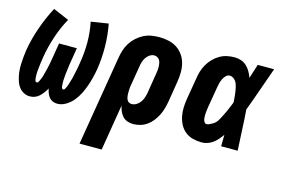

<svg xmlns="http://www.w3.org/2000/svg" viewBox="-95 -744 1690 1155"><g transform="rotate(15 750.0 -166.5)"><path d="M107 8Q87 8 69.5 -1Q52 -10 40.5 -24.5Q29 -39 22.5 -57Q16 -75 12 -94.5Q8 -114 7 -133.5Q6 -153 7 -173.5Q8 -194 10 -214.5Q12 -235 15 -255Q21 -291 30.5 -327.5Q40 -364 52.5 -399.5Q65 -435 80 -470Q95 -505 113 -538L211 -496Q194 -466 180.5 -434.5Q167 -403 156.5 -371Q146 -339 137.5 -305.5Q129 -272 124 -239Q123 -232 122 -225.5Q121 -219 120 -212Q119 -205 118 -198.5Q117 -192 116.5 -185Q116 -178 115 -171Q114 -164 113.5 -157.5Q113 -151 112.5 -144Q112 -137 112 -130.5Q112 -124 112.5 -117.5Q113 -111 113.5 -104Q114 -97 116.5 -90.5Q119 -84 126 -84Q132 -84 135.5 -90Q139 -96 141.5 -101.5Q144 -107 146.5 -113Q149 -119 151 -124.5Q153 -130 154.5 -136Q156 -142 157.5 -148Q159 -154 160.5 -159.5Q162 -165 163.5 -171Q165 -177 166.5 -183Q168 -189 169 -194.5Q170 -200 171.5 -206Q173 -212 174 -218Q175 -224 176 -230Q177 -236 178 -241.5Q179 -247 180 -253Q181 -259 182 -265L195 -345H306L293 -265Q292 -259 291 -253Q290 -247 289 -241.5Q288 -236 287.5 -230Q287 -224 286 -218Q285 -212 284.5 -206Q284 -200 283 -194Q282 -188 281.5 -182.5Q281 -177 280.5 -171Q280 -165 279.5 -159Q279 -153 278.5 -147Q278 -141 278 -135.5Q278 -130 278 -124Q278 -118 278.5 -112Q279 -106 279.5 -100.5Q280 -95 282.5 -89.5Q285 -84 291 -84Q297 -84 300 -90Q303 -96 306 -101.5Q309 -107 311 -113Q313 -119 315 -124.5Q317 -130 318.5 -136Q320 -142 322 -148Q324 -154 325.5 -159.5Q327 -165 328.5 -171Q330 -177 331 -183Q332 -189 333.5 -194.5Q335 -200 336 -206Q337 -212 338.5 -218Q340 -224 341 -229.5Q342 -235 343 -241Q344 -247 345 -253Q346 -259 347 -265Q358 -330 358 -394Q358 -458 345 -521L453 -538Q466 -468 467 -397.5Q468 -327 457 -255Q452 -227 445.5 -200.5Q439 -174 429.5 -147Q420 -120 407 -94Q394 -68 375.5 -45.5Q357 -23 331 -7.5Q305 8 278 8Q262 8 248.5 2Q235 -4 226.5 -15Q218 -26 213 -39.5Q208 -53 205 -67Q197 -52 187 -39Q177 -26 165 -14.5Q153 -3 137.5 2.5Q122 8 107 8Z M470 205 563 -355Q567 -379 574.5 -403Q582 -427 596 -449Q610 -471 630 -489Q650 -507 673 -518.5Q696 -530 721 -534Q746 -538 770 -538Q799 -538 827.5 -531.5Q856 -525 879 -510Q902 -495 918 -472Q934 -449 941 -421.5Q948 -394 947.5 -364.5Q947 -335 942 -305L921 -175Q917 -154 911 -132.5Q905 -111 894.5 -90Q884 -69 869.5 -50.5Q855 -32 836 -18.5Q817 -5 795 1.5Q773 8 751 8Q732 8 714.5 2Q697 -4 685 -17Q673 -30 666 -46.5Q659 -63 655 -81L608 205ZM710 -106Q726 -106 740 -114.5Q754 -123 763.5 -136Q773 -149 778 -164Q783 -179 786 -194L807 -324Q809 -335 810 -345.5Q811 -356 810.5 -366.5Q810 -377 808 -387Q806 -397 801 -405.5Q796 -414 787 -419Q778 -424 768 -424Q753 -424 739.5 -415Q726 -406 717.5 -393Q709 -380 704.5 -365.5Q700 -351 698 -336L679 -222Q677 -213 676 -204.5Q675 -196 674.5 -187Q674 -178 674 -169.5Q674 -161 674.5 -152.5Q675 -144 677 -136Q679 -128 683 -121Q687 -114 694.5 -110Q702 -106 710 -106Z M1177 8Q1149 8 1122 1Q1095 -6 1074.5 -22.5Q1054 -39 1041.5 -62.5Q1029 -86 1023.5 -113Q1018 -140 1019 -168Q1020 -196 1025 -225L1047 -355Q1050 -378 1057 -401Q1064 -424 1076.5 -445.5Q1089 -467 1106.5 -485Q1124 -503 1145.5 -515.5Q1167 -528 1190.5 -533Q1214 -538 1238 -538Q1259 -538 1279 -531Q1299 -524 1313.5 -510Q1328 -496 1338 -478.5Q1348 -461 1355 -442Q1362 -464 1369 -486Q1376 -508 1383 -530H1485Q1460 -461 1436 -391.5Q1412 -322 1386 -253Q1391 -190 1393.5 -126.5Q1396 -63 1400 0H1297Q1297 -18 1297.5 -36Q1298 -54 1298 -72Q1287 -56 1274.5 -41.5Q1262 -27 1246.5 -15.5Q1231 -4 1213 2Q1195 8 1177 8ZM1177 -106Q1186 -106 1194 -110Q1202 -114 1210.5 -118.5Q1219 -123 1226 -129Q1233 -135 1238.5 -142.5Q1244 -150 1248.5 -158.5Q1253 -167 1257 -175Q1261 -183 1265 -191Q1269 -199 1273 -207.5Q1277 -216 1280.5 -224Q1284 -232 1287.5 -240.5Q1291 -249 1294.5 -257.5Q1298 -266 1301 -274Q1300 -286 1299.5 -297Q1299 -308 1297.5 -319Q1296 -330 1294.5 -341.5Q1293 -353 1290.5 -363.5Q1288 -374 1284.5 -384.5Q1281 -395 1274.5 -403.5Q1268 -412 1258.5 -418Q1249 -424 1238 -424Q1224 -424 1213.5 -413Q1203 -402 1197 -389Q1191 -376 1187.5 -362.5Q1184 -349 1182 -336L1160 -206Q1159 -197 1157.5 -187.5Q1156 -178 1155.5 -168.5Q1155 -159 1155 -149.5Q1155 -140 1156.5 -131.5Q1158 -123 1163 -114.5Q1168 -106 1177 -106Z"/></g></svg>

Font: Iosevka Curly Slab HvObl
Style: Regular
Weight: 900
Italic angle: -9°
Monospace: yes
Designer: Belleve Invis
Foundry: Belleve Invis
Version: Version 11.1.0; ttfautohint (v1.8.3)